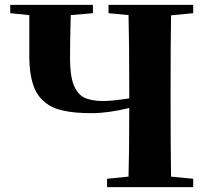

<svg xmlns="http://www.w3.org/2000/svg" viewBox="-20 -767 853 787"><path d="M772 -712.9 681.2 -704.1Q679.2 -603 679.2 -395V-351.1Q679.2 -146 681.2 -43L772 -34.2V0H418.9V-34.2L506.8 -43Q509.8 -137.2 509.8 -324.2Q420.9 -303.2 358.9 -303.2Q320.8 -303.2 291.5 -305.7Q262.2 -308.1 234.4 -314.7Q206.5 -321.3 186.5 -332.5Q166.5 -343.8 149.4 -361.6Q132.3 -379.4 121.8 -404.1Q111.3 -428.7 105.7 -462.2Q100.1 -495.6 100.1 -538.1V-705.1L22 -712.9V-747.1H360.8V-712.9L270 -705.1Q267.1 -610.4 267.1 -525.9Q267.1 -458 281.7 -419.9Q296.4 -381.8 324.7 -367.4Q353 -353 402.8 -353Q440.9 -353 509.8 -363.8V-395Q509.8 -603 506.8 -705.1L424.8 -712.9V-747.1H772Z"/></svg>

Font: Noto Serif JP Black
Style: Regular
Weight: 900
Designer: Ryoko NISHIZUKA  (kana & ideographs); Frank Grießhammer (Latin, Greek & Cyrillic); Wenlong ZHANG  (bopomofo); Sandoll Co
Foundry: Adobe Systems Incorporated
Version: Version 1.001;PS 1.001;hotconv 16.6.54;makeotf.lib2.5.65590